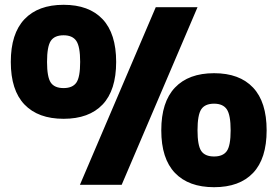

<svg xmlns="http://www.w3.org/2000/svg" viewBox="-20 -770 1156 800"><path d="M245 -275Q139 -275 82 -334.5Q25 -394 25 -512Q25 -630 82 -690Q139 -750 245 -750Q351 -750 407.5 -690Q464 -630 464 -512Q464 -394 407.5 -334.5Q351 -275 245 -275ZM245 -403Q282 -403 298 -425.5Q314 -448 314 -512Q314 -576 298 -599.5Q282 -623 245 -623Q207 -623 191.5 -599.5Q176 -576 176 -512Q176 -449 191.5 -426Q207 -403 245 -403ZM872 10Q766 10 709 -49.5Q652 -109 652 -227Q652 -345 709 -405Q766 -465 872 -465Q978 -465 1034.5 -405Q1091 -345 1091 -227Q1091 -109 1034.5 -49.5Q978 10 872 10ZM872 -118Q909 -118 925 -140.5Q941 -163 941 -227Q941 -291 925 -314.5Q909 -338 872 -338Q834 -338 818.5 -314.5Q803 -291 803 -227Q803 -164 818.5 -141Q834 -118 872 -118ZM629 -740H803L487 0H313Z"/></svg>

Font: Encode Sans Narrow
Style: Black
Weight: 900
Designer: Pablo Impallari, Andres Torresi
Foundry: Pablo Impallari, Andres Torresi
Version: Version 1.000; ttfautohint (v1.00) -l 8 -r 50 -G 200 -x 14 -